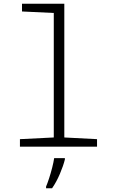

<svg xmlns="http://www.w3.org/2000/svg" viewBox="-20 -780 603 1021"><path d="M86 0V-40L266 -49V-711L97 -719V-760H322V-49L496 -40V0ZM225 212Q232 196 241 168.5Q250 141 257.5 111.5Q265 82 268 61H325V68Q317 101 298.5 144.5Q280 188 257 221H225Z"/></svg>

Font: Noto Sans Mono SemiCondensed Light
Style: Regular
Weight: 300
Width: 4
Designer: Monotype Design Team
Foundry: Monotype Imaging Inc.
Version: Version 2.014; ttfautohint (v1.8.4.7-5d5b)